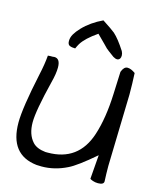

<svg xmlns="http://www.w3.org/2000/svg" viewBox="-118 -879 798 964"><g transform="rotate(15 281.0 -396.5)"><path d="M513.7 -15.6Q513.7 2 483.4 2Q468.8 2 456.5 -2.4Q444.3 -6.8 441.4 -9.8L451.2 -134.8Q361.3 -57.6 320.3 -38.1Q255.9 -5.9 188.5 -5.9Q175.8 -5.9 162.1 -6.8Q19.5 -22.5 19.5 -189.5Q19.5 -265.6 58.6 -448.2Q71.3 -504.9 75.2 -551.8Q78.1 -552.7 87.9 -552.7Q87.9 -552.7 99.6 -552.7Q104.5 -553.7 108.4 -553.7Q139.6 -553.7 139.6 -506.8Q139.6 -474.6 127 -426.8Q87.9 -269.5 87.9 -209Q87.9 -145.5 121.1 -109.4Q142.6 -85.9 188.5 -81.1Q194.3 -81.1 200.2 -81.1Q359.4 -81.1 409.2 -234.4Q438.5 -324.2 443.4 -451.2Q446.3 -509.8 448.2 -567.4Q459 -596.7 477.5 -596.7Q496.1 -596.7 518.6 -580.1Q521.5 -523.4 521.5 -468.8L511.7 -95.7Q511.7 -55.7 513.7 -15.6ZM197.3 -723.6Q238.3 -766.6 298.8 -794.9Q348.6 -762.7 365.2 -749Q392.6 -724.6 427.7 -669.9Q433.6 -658.2 433.6 -647.9Q433.6 -637.7 429.7 -631.8Q418.9 -616.2 394.5 -630.9Q358.4 -657.2 352.1 -663.1Q345.7 -668.9 334 -681.6Q322.3 -694.3 292 -723.6Q232.4 -682.6 210.9 -647.5Q204.1 -635.7 198.2 -622.1Q180.7 -622.1 169.4 -627Q158.2 -631.8 158.2 -650.4Q158.2 -668.9 168.5 -686.5Q178.7 -704.1 197.3 -723.6Z"/></g></svg>

Font: Architects Daughter
Style: Regular
Weight: 400
Designer: Kimberly Geswein
Foundry: Kimberly Geswein
Version: Version 1.002 2010